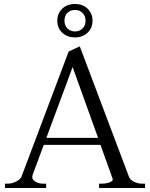

<svg xmlns="http://www.w3.org/2000/svg" viewBox="-20 -945 754 965"><path d="M268 -841Q268 -878 293 -901.5Q318 -925 357 -925Q395 -925 420 -901.5Q445 -878 445 -841Q445 -804 420 -780.5Q395 -757 357 -757Q318 -757 293 -780.5Q268 -804 268 -841ZM304 -841Q304 -817 319 -802Q334 -787 357 -787Q380 -787 395 -802Q410 -817 410 -841Q410 -865 395 -880Q380 -895 357 -895Q334 -895 319 -880.5Q304 -866 304 -841ZM709 -22V0H478V-22H493Q514 -22 532 -29Q550 -36 546 -47L485 -217H200L144 -66Q142 -58 142 -56Q142 -41 159 -31.5Q176 -22 195 -22H212V0H5V-22H20Q40 -22 61 -32.5Q82 -43 88 -57L325 -686L381 -712L628 -57Q634 -41 653.5 -31.5Q673 -22 692 -22ZM473 -252 345 -608 213 -252Z"/></svg>

Font: Taviraj Light
Style: Regular
Weight: 300
Designer: Katatrad Team
Foundry: CadsonDemak
Version: Version 1.001